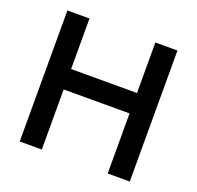

<svg xmlns="http://www.w3.org/2000/svg" viewBox="-123 -832 990 964"><g transform="rotate(20 372.0 -350.0)"><path d="M125 -321H625V-430H125ZM548 -700V0H666V-700ZM78 -700V0H196V-700Z"/></g></svg>

Font: Jost Medium
Style: Regular
Weight: 500
Version: Version 3.710